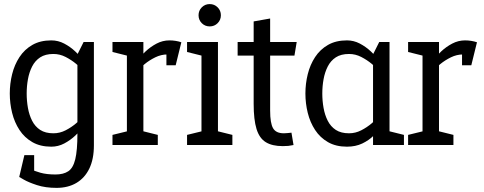

<svg xmlns="http://www.w3.org/2000/svg" viewBox="-20 -704 2348 932"><path d="M355.8 -440 435.8 -430V-70L355.8 -55ZM435.8 -70V2Q435.8 68 413.7 114Q391.5 160 350.8 184Q310.2 208 254.2 208L249.2 143Q288 143 311.5 127.3Q335 111.7 345.4 68.8Q355.8 26 355.8 -55ZM355.8 -440 385.8 -500H435.8V-430ZM397.5 -153.3 424.2 -145Q424.2 -145 414.7 -129.5Q405.2 -114 387.4 -91.2Q369.7 -68.5 345.4 -45.8Q321.2 -23 291.7 -7.5Q262.2 8 229.2 8L239.2 -57Q270.5 -57 298.6 -71.5Q326.7 -86 349.2 -105.2Q371.8 -124.3 384.7 -138.8Q397.5 -153.3 397.5 -153.3ZM397.5 -346.7Q397.5 -346.7 384.7 -361.2Q371.8 -375.7 349.2 -394.3Q326.7 -413 298.6 -427.5Q270.5 -442 239.2 -442L229.2 -508Q262.2 -508 291.7 -492.5Q321.2 -477 345.4 -454.2Q369.7 -431.5 387.4 -408.8Q405.2 -386 414.7 -370.5Q424.2 -355 424.2 -355ZM239.2 -442Q200.3 -442 175.2 -425.7Q150.2 -409.3 135.9 -381.2Q121.7 -353.2 115.6 -319.2Q109.5 -285.3 109.5 -250Q109.5 -214.7 115.6 -180.2Q121.7 -145.8 135.9 -117.8Q150.2 -89.7 175.2 -73.3Q200.3 -57 239.2 -57L229.2 8Q175.5 8 137.2 -14Q98.8 -36 74.6 -73Q50.3 -110 38.9 -156Q27.5 -202 27.5 -250Q27.5 -298 38.9 -344Q50.3 -390 74.6 -427Q98.8 -464 137.2 -486Q175.5 -508 229.2 -508ZM99.7 101.3Q108.7 106.3 127.6 116.2Q146.5 126.2 176.6 134.6Q206.7 143 250.2 143L255.2 208Q200.2 208 159.2 194.5Q118.2 181 95.8 168Q73.3 155 73.3 155ZM145.8 49.2V155H73.3L98.3 49.2Z M791.7 -439.7 801.7 -508ZM596 -500H676V0H596ZM838.3 -431.3Q827.3 -435.2 815.8 -437.4Q804.3 -439.7 791.7 -439.7L801.7 -508Q817.7 -508 832.5 -505.6Q847.3 -503.2 860.3 -498.8ZM634.3 -346.7 607.7 -355Q607.7 -355 617.2 -370.5Q626.7 -386 644.4 -408.8Q662.2 -431.5 686.4 -454.2Q710.7 -477 740.2 -492.5Q769.7 -508 802.7 -508L792.7 -439.7Q762.2 -439.7 733.7 -425.7Q705.2 -411.7 682.6 -393.2Q660 -374.7 647.2 -360.7Q634.3 -346.7 634.3 -346.7ZM606 -431.7 526 -451.7V-500H606ZM526 0V-49.2L611 -70L606 0ZM666 0 659.3 -70.8 746 -49.2V0ZM787.8 -387.2V-497.2L860.3 -498.8L832.8 -387.2Z M958 0V-500H1038V0ZM998 -575.8Q975.2 -575.8 959.5 -591.5Q943.8 -607.2 943.8 -630Q943.8 -652.7 959.5 -668.4Q975.2 -684.2 998 -684.2Q1020.7 -684.2 1036.4 -668.4Q1052.2 -652.7 1052.2 -630Q1052.2 -607.2 1036.4 -591.5Q1020.7 -575.8 998 -575.8ZM968 -431.7 888 -451.7V-500H968ZM888 0V-49.2L973 -70L968 0ZM1028 0 1021.3 -70.8 1108 -49.2V0Z M1133.5 -434.2V-500H1420.2L1409.3 -434.2ZM1394.8 -60 1404.8 0Q1390.8 3 1379.6 4.2Q1368.3 5.3 1352.8 5.3Q1301.2 5.3 1270.2 -13.8Q1239.2 -32.8 1225.2 -77.9Q1211.3 -123 1211.3 -200V-600L1291.3 -614.2V-167Q1291.3 -106.5 1305.4 -81.8Q1319.5 -57 1357.8 -57Q1366.8 -57 1375.3 -58Q1383.8 -59 1394.8 -60Z M1790.8 -440 1870.8 -430V0H1790.8ZM1790.8 -440 1820.8 -500H1870.8V-430ZM1832.5 -153.3 1859.2 -145Q1859.2 -145 1852.2 -129.5Q1845.2 -114 1830.9 -91.2Q1816.7 -68.5 1793.8 -45.8Q1771 -23 1738.6 -7.5Q1706.2 8 1664.2 8L1674.2 -57Q1705.5 -57 1733.6 -71.5Q1761.7 -86 1784.2 -105.2Q1806.8 -124.3 1819.7 -138.8Q1832.5 -153.3 1832.5 -153.3ZM1832.5 -346.7Q1832.5 -346.7 1819.7 -361.2Q1806.8 -375.7 1784.2 -394.3Q1761.7 -413 1733.6 -427.5Q1705.5 -442 1674.2 -442L1664.2 -508Q1697.2 -508 1726.7 -492.5Q1756.2 -477 1780.4 -454.2Q1804.7 -431.5 1822.4 -408.8Q1840.2 -386 1849.7 -370.5Q1859.2 -355 1859.2 -355ZM1674.2 -442Q1635.3 -442 1610.2 -425.7Q1585.2 -409.3 1570.9 -381.2Q1556.7 -353.2 1550.6 -319.2Q1544.5 -285.3 1544.5 -250Q1544.5 -214.7 1550.6 -180.2Q1556.7 -145.8 1570.9 -117.8Q1585.2 -89.7 1610.2 -73.3Q1635.3 -57 1674.2 -57L1664.2 8Q1610.5 8 1572.2 -14Q1533.8 -36 1509.6 -73Q1485.3 -110 1473.9 -156Q1462.5 -202 1462.5 -250Q1462.5 -298 1473.9 -344Q1485.3 -390 1509.6 -427Q1533.8 -464 1572.2 -486Q1610.5 -508 1664.2 -508ZM1860.8 0 1854.2 -70.8 1940.8 -49.2V0Z M2226.7 -439.7 2236.7 -508ZM2031 -500H2111V0H2031ZM2273.3 -431.3Q2262.3 -435.2 2250.8 -437.4Q2239.3 -439.7 2226.7 -439.7L2236.7 -508Q2252.7 -508 2267.5 -505.6Q2282.3 -503.2 2295.3 -498.8ZM2069.3 -346.7 2042.7 -355Q2042.7 -355 2052.2 -370.5Q2061.7 -386 2079.4 -408.8Q2097.2 -431.5 2121.4 -454.2Q2145.7 -477 2175.2 -492.5Q2204.7 -508 2237.7 -508L2227.7 -439.7Q2197.2 -439.7 2168.7 -425.7Q2140.2 -411.7 2117.6 -393.2Q2095 -374.7 2082.2 -360.7Q2069.3 -346.7 2069.3 -346.7ZM2041 -431.7 1961 -451.7V-500H2041ZM1961 0V-49.2L2046 -70L2041 0ZM2101 0 2094.3 -70.8 2181 -49.2V0ZM2222.8 -387.2V-497.2L2295.3 -498.8L2267.8 -387.2Z"/></svg>

Font: Epunda Slab Light
Style: Regular
Weight: 300
Designer: Simon Atzbach
Foundry: typofactur
Version: Version 1.102